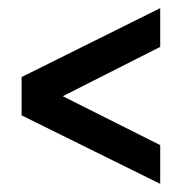

<svg xmlns="http://www.w3.org/2000/svg" viewBox="-20 -536 460 471"><path d="M373 -421 134 -300 373 -180V-85L33 -253V-347L373 -516Z"/></svg>

Font: Exo 2 Semi Bold Condensed
Style: Regular
Weight: 600
Width: 3
Designer: Natanael Gama
Version: Version 1.001;PS 001.001;hotconv 1.0.70;makeotf.lib2.5.58329